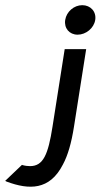

<svg xmlns="http://www.w3.org/2000/svg" viewBox="-147 -641 389 742"><path d="M-127 58 -121 61C-35 93 45 95 96 -5C115 -40 129 -88 139 -152L186 -451H103L56 -152C39 -43 20 1 -31 1C-39 1 -49 0 -60 -3L-62 -4ZM105 -564C100 -532 121 -507 153 -507C185 -507 216 -532 221 -564C226 -596 203 -621 171 -621C139 -621 110 -596 105 -564Z"/></svg>

Font: Charger Pro
Style: BdExtObl
Weight: 700
Designer: Jasper
Foundry: Cannot Into Space Fonts
Version: Version 1.09